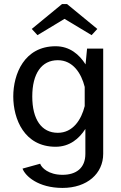

<svg xmlns="http://www.w3.org/2000/svg" viewBox="-20 -741 598 952"><path d="M137.5 -597.5 165.8 -566.7 300 -647.5 434.2 -566.7 462.5 -597.5 312.5 -720.8H287.5ZM45.8 -262.5C45.8 -151.7 100 -13.3 255.8 -13.3C325 -13.3 372.5 -53.3 403.3 -101.7V21.7C403.3 93.3 356.7 125.8 290 125.8C220.8 125.8 185.8 90.8 179.2 70.8L91.7 95C105 131.7 169.2 190.8 290 190.8C412.5 190.8 491.7 119.2 491.7 21.7V-500H411.7L404.2 -421.7C373.3 -470.8 325.8 -511.7 255.8 -511.7C100 -511.7 45.8 -373.3 45.8 -262.5ZM400 -310V-215C383.3 -147.5 341.7 -82.5 266.7 -82.5C185.8 -82.5 140 -149.2 140 -262.5C140 -375.8 185.8 -442.5 266.7 -442.5C341.7 -442.5 383.3 -377.5 400 -310Z"/></svg>

Font: Boon Medium
Style: Regular
Weight: 500
Designer: Sungsit Sawaiwan
Foundry: FontUni
Version: Version 2.0